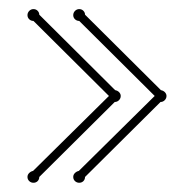

<svg xmlns="http://www.w3.org/2000/svg" viewBox="-20 -455 407 420"><path d="M52.3 -81.1Q47.4 -80.1 43.7 -76.4Q40.1 -72.8 40.1 -67.9Q40.1 -62.5 44 -58.8Q47.9 -55.2 53.2 -55.2Q58.6 -55.2 62.3 -58.8Q65.9 -62.5 65.9 -67.9L231 -231.9Q236.3 -231.9 240.2 -235.8Q244.1 -239.7 244.1 -245.1Q244.1 -249.5 240.7 -253.2Q237.3 -256.8 231.9 -257.8L65.9 -422.9Q65.9 -427.7 62.3 -431.4Q58.6 -435.1 53.2 -435.1Q47.9 -435.1 44 -431.2Q40.1 -427.2 40.1 -421.9Q40.1 -416.5 44 -412.8Q47.9 -409.2 53.2 -409.2L218.3 -245.1ZM152.4 -81.1Q147.5 -80.1 143.8 -76.4Q140.2 -72.8 140.2 -67.9Q140.2 -62.5 144.1 -58.8Q148 -55.2 153.3 -55.2Q158.7 -55.2 162.4 -58.8Q166 -62.5 166 -67.9L331.1 -231.9Q336.4 -231.9 340.3 -235.8Q344.2 -239.7 344.2 -245.1Q344.2 -249.5 340.8 -253.2Q337.4 -256.8 332 -257.8L166 -422.9Q166 -427.7 162.4 -431.4Q158.7 -435.1 153.3 -435.1Q148 -435.1 144.1 -431.2Q140.2 -427.2 140.2 -421.9Q140.2 -416.5 144.1 -412.8Q148 -409.2 153.3 -409.2L318.4 -245.1Z"/></svg>

Font: Wire One
Style: Regular
Weight: 400
Designer: Alexei Vanyashin, Gayaneh Bagdasaryan
Foundry: Cyreal Type Foundry
Version: Version 1.000